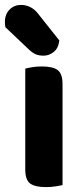

<svg xmlns="http://www.w3.org/2000/svg" viewBox="-42 -755 336 783"><path d="M145 8Q100 8 80.5 -7Q61 -22 61 -64V-475Q71 -478 89 -481Q107 -484 129 -484Q174 -484 193.5 -469Q213 -454 213 -412V0Q203 2 185 5Q167 8 145 8ZM-20 -644Q-21 -648 -21.5 -654.5Q-22 -661 -22 -665Q-22 -697 -3 -716Q16 -735 44 -735Q62 -735 79.5 -727Q97 -719 111 -702L200 -590Q196 -558 177 -543Q158 -528 136 -528Q117 -528 104 -533.5Q91 -539 77 -552Z"/></svg>

Font: Baloo Paaji 2
Style: Bold
Weight: 700
Designer: Shuchita Grover, Noopur Datye and Ek Type
Foundry: Ek Type
Version: Version 1.640;hotconv 1.0.111;makeotfexe 2.5.65597; ttfautoh